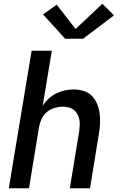

<svg xmlns="http://www.w3.org/2000/svg" viewBox="-20 -1006 640 1026"><path d="M27 0 149 -735H257L208 -440Q221 -461 240 -478.5Q259 -496 281 -507Q303 -518 326.5 -523Q350 -528 373 -528Q401 -528 427 -520Q453 -512 471 -493.5Q489 -475 499 -450.5Q509 -426 512.5 -399Q516 -372 514.5 -344Q513 -316 508 -288L461 0H353L403 -303Q405 -319 406 -335.5Q407 -352 404 -367Q401 -382 394 -395.5Q387 -409 375 -418.5Q363 -428 347.5 -432Q332 -436 316 -436Q294 -436 272 -429.5Q250 -423 231.5 -408Q213 -393 203 -372Q193 -351 189 -329L135 0ZM424 -799H328L210 -929L283 -981L384 -851L527 -986L589 -924Z"/></svg>

Font: Iosevka SS04 SmBd Ex Obl
Style: Regular
Weight: 600
Width: 7
Italic angle: -9°
Monospace: yes
Designer: Belleve Invis
Foundry: Belleve Invis
Version: Version 19.0.0; ttfautohint (v1.8.4)